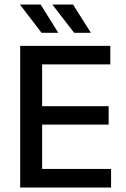

<svg xmlns="http://www.w3.org/2000/svg" viewBox="-20 -846 568 866"><path d="M71 0V-639H170V0ZM100.5 0V-84H481V0ZM128 -284V-367H470V-284ZM100 -555.5V-639H477.5V-555.5ZM163.5 -825.5 242 -699.5V-698H167.5L71 -824V-825.5ZM309.5 -825.5 389 -699.5V-698H314.5L217.5 -823.5V-825.5Z"/></svg>

Font: Anek Latin Medium
Style: Regular
Weight: 500
Designer: Yesha Goshar
Foundry: Ek Type
Version: Version 1.003